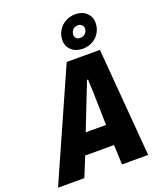

<svg xmlns="http://www.w3.org/2000/svg" viewBox="-207 -1041 958 1145"><g transform="rotate(-20 272.0 -468.5)"><path d="M-40 0 265 -687H476L532 0H366L361 -125H178L127 0ZM228 -254H357L353 -432Q353 -444 352.5 -458Q352 -472 351 -487.5Q350 -503 349.5 -517.5Q349 -532 349 -545H342Q336 -528 327.5 -507Q319 -486 311.5 -466.5Q304 -447 298 -432ZM383 -728Q340 -728 312.5 -753Q285 -778 285 -816Q285 -850 301.5 -877.5Q318 -905 346 -921Q374 -937 410 -937Q453 -937 480 -912Q507 -887 507 -849Q507 -815 491 -787.5Q475 -760 447 -744Q419 -728 383 -728ZM390 -794Q404 -794 414 -799.5Q424 -805 430 -815Q436 -825 436 -838Q436 -851 426.5 -860.5Q417 -870 402 -870Q388 -870 378 -864Q368 -858 362.5 -847.5Q357 -837 357 -824Q357 -811 366.5 -802.5Q376 -794 390 -794Z"/></g></svg>

Font: Archivo Condensed ExtraBold
Style: Italic
Weight: 800
Width: 3
Italic angle: -10°
Designer: Hector Gatti
Foundry: Omnibus-Type
Version: Version 2.001